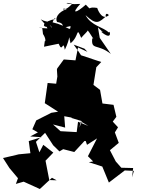

<svg xmlns="http://www.w3.org/2000/svg" viewBox="-39 -1171 977 1282"><path d="M355 -875C378 -816 381 -911 394 -839C437 -925 415 -952 432 -882C493 -930 468 -1001 503 -918C545 -968 578 -975 515 -1010C574 -932 545 -973 594 -897C632 -968 607 -894 577 -916C568 -833 611 -882 701 -811L627 -918L615 -988C706 -894 703 -944 635 -960C717 -890 694 -978 687 -954C651 -991 571 -997 532 -1070C607 -1000 621 -1020 678 -1070C661 -1040 661 -1100 688 -1070C649 -1035 620 -1088 610 -1118C559 -1126 550 -1116 542 -1080C601 -1119 587 -1077 534 -1140C471 -1084 432 -1073 497 -1145C389 -1137 385 -1163 442 -1145C382 -1078 360 -1125 406 -1110C348 -1091 326 -1047 343 -1024C412 -1013 347 -974 432 -997C431 -953 417 -998 312 -1022C331 -1066 319 -1041 338 -1046C242 -1028 237 -988 281 -992C314 -1039 279 -1015 233 -1042C301 -969 261 -982 317 -921C313 -944 332 -957 292 -1006C320 -979 315 -978 218 -985C250 -985 241 -993 248 -944C290 -881 228 -877 297 -903L260 -896L255 -859L352 -879ZM545 -825 482 -854 465 -768 387 -774 343 -714 341 -706 344 -660 336 -612 279 -617 260 -482 349 -425 304 -418 203 -367 177 -308 214 -287 163 -260 239 -255 153 -229 164 -148 48 -137 86 -140 -19 -116 24 -49 81 19 67 57 119 42 227 91 308 16 339 33 290 31 265 -98 317 -152 250 -204 224 -154 201 -224 262 -284 316 -201 358 -160 383 -175 457 -156 531 -236 542 -204 609 -247 548 -128 583 -93 554 -88 644 -59 688 48 794 -33 855 -30 843 13 850 -49 771 -51 734 -93 695 -168 754 -217 728 -287 749 -321 714 -359 738 -391 719 -471 645 -480 629 -571 585 -604 604 -722 637 -757 502 -802 485 -828 453 -873 525 -846ZM551 -330 482 -358 473 -289 365 -295 315 -340 396 -319 390 -395 541 -367 513 -425 543 -520 528 -562 517 -568 438 -517 439 -383 508 -362 491 -319 501 -360Z"/></svg>

Font: Hussar Lance
Style: ExBd
Weight: 700
Foundry: Cannot Into Space Fonts, PlusOne Fonts
Version: Version 2.270